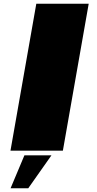

<svg xmlns="http://www.w3.org/2000/svg" viewBox="-20 -805 521 1026"><path d="M36 0H316L454 -785H174ZM36.5 201H131L255 25H110.5Z"/></svg>

Font: Anybody ExtraExpanded Black
Style: Italic
Weight: 900
Width: 8
Italic angle: -10°
Version: Version 1.113;gftools[0.9.25]